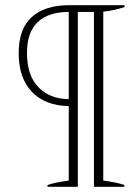

<svg xmlns="http://www.w3.org/2000/svg" viewBox="-20 -720 535 740"><path d="M163 -7Q192 -17 245 -24V-311Q153 -313 102.5 -366.5Q52 -420 52 -515Q52 -609 102.5 -654.5Q153 -700 248 -700H460V-693Q423 -680 378 -675V-24Q431 -17 459 -7V0H342V-674H280V0H163ZM245 -674Q167 -674 125.5 -635Q84 -596 84 -516Q84 -428 129 -383Q174 -338 245 -338Z"/></svg>

Font: Trirong ExtraLight
Style: Regular
Weight: 275
Designer: Katatrad Team
Foundry: CadsonDemak
Version: Version 1.001